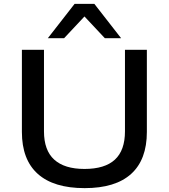

<svg xmlns="http://www.w3.org/2000/svg" viewBox="-20 -962 872 991"><path d="M417 9Q257 9 175 -64.5Q93 -138 93 -281V-705H207V-284Q207 -186 260 -138Q313 -90 416 -90Q521 -90 573 -138Q625 -186 625 -284V-705H738V-281Q738 -138 657 -64.5Q576 9 417 9ZM227 -765 365 -942H467L605 -765H521L416 -877L311 -765Z"/></svg>

Font: Nunito Sans 10pt SemiExpanded SemiBold
Style: Regular
Weight: 600
Width: 6
Designer: Vernon Adams
Foundry: Vernon Adams
Version: Version 3.101;gftools[0.9.27]